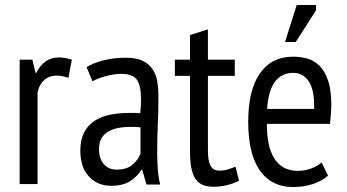

<svg xmlns="http://www.w3.org/2000/svg" viewBox="-20 -740 1394 772"><path d="M59 -500H110L123 -447H126Q140 -476 162.5 -492.5Q185 -509 217 -509Q240 -509 269 -500L255 -427Q229 -436 209 -436Q177 -436 157 -417.5Q137 -399 131 -368V0H59Z M328 -470Q357 -488 398.5 -498Q440 -508 486 -508Q528 -508 553.5 -495.5Q579 -483 593.5 -461.5Q608 -440 612.5 -412.5Q617 -385 617 -355Q617 -295 614.5 -238Q612 -181 612 -130Q612 -92 614.5 -59.5Q617 -27 624 2H569L552 -57H548Q533 -31 504 -12Q475 7 426 7Q372 7 337.5 -30.5Q303 -68 303 -134Q303 -177 317.5 -206Q332 -235 358.5 -253Q385 -271 421.5 -278.5Q458 -286 503 -286Q513 -286 523 -286Q533 -286 544 -285Q547 -316 547 -340Q547 -397 530 -420Q513 -443 468 -443Q440 -443 407 -434.5Q374 -426 352 -413ZM545 -228Q535 -229 525 -229.5Q515 -230 505 -230Q481 -230 458 -226Q435 -222 417 -212Q399 -202 388.5 -185Q378 -168 378 -142Q378 -102 397.5 -80Q417 -58 448 -58Q490 -58 513 -78Q536 -98 545 -122Z M683 -500H744V-599L816 -622V-500H924V-435H816V-137Q816 -93 826.5 -73.5Q837 -54 861 -54Q881 -54 895.5 -58.5Q910 -63 927 -70L941 -13Q919 -2 892.5 4.5Q866 11 837 11Q787 11 765.5 -21.5Q744 -54 744 -127V-435H683Z M1299 -34Q1275 -12 1238 0Q1201 12 1160 12Q1113 12 1078.5 -6.5Q1044 -25 1021.5 -59.5Q999 -94 988.5 -142Q978 -190 978 -250Q978 -378 1025 -445Q1072 -512 1158 -512Q1186 -512 1213.5 -505Q1241 -498 1263 -477Q1285 -456 1298.5 -418Q1312 -380 1312 -319Q1312 -302 1310.5 -282.5Q1309 -263 1307 -242H1053Q1053 -199 1060 -164Q1067 -129 1082 -104.5Q1097 -80 1120.5 -66.5Q1144 -53 1179 -53Q1206 -53 1232.5 -63Q1259 -73 1273 -87ZM1243 -302Q1245 -377 1222 -412Q1199 -447 1159 -447Q1113 -447 1086 -412Q1059 -377 1054 -302ZM1173 -720H1251V-699L1169 -571H1126Z"/></svg>

Font: PT Sans Narrow
Style: Regular
Weight: 400
Width: 3
Designer: A.Korolkova, O.Umpeleva, V.Yefimov
Foundry: ParaType Ltd
Version: Version 2.003W OFL